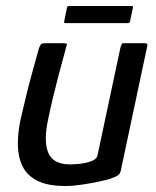

<svg xmlns="http://www.w3.org/2000/svg" viewBox="-20 -616 519 640"><path d="M198 4Q139 4 104.5 -13.5Q70 -31 55 -62Q40 -93 39.5 -133.5Q39 -174 49 -220Q59 -264 70 -308Q81 -352 92 -391Q103 -430 110 -456Q115 -468 118.5 -470Q122 -472 132 -472H187Q197 -472 201 -471Q205 -470 200 -458Q199 -452 192 -427Q185 -402 175.5 -366Q166 -330 156.5 -290.5Q147 -251 140 -216Q125 -145 141 -106.5Q157 -68 214 -68Q221 -68 235.5 -69Q250 -70 265 -73Q280 -76 291.5 -82Q303 -88 305 -98L382 -460Q384 -464 385.5 -468Q387 -472 391 -472H463Q466 -472 469 -470.5Q472 -469 471 -463L383 -49Q381 -37 373 -31.5Q365 -26 344 -19Q334 -16 308.5 -10.5Q283 -5 253 -0.5Q223 4 198 4ZM413 -543Q412 -541 411 -540Q410 -539 404 -539H200Q195 -539 194 -540.5Q193 -542 194 -545L203 -589Q204 -594 205.5 -595Q207 -596 212 -596H417Q422 -596 423 -595Q424 -594 423 -590Z"/></svg>

Font: Glory Thin Medium
Style: Italic
Weight: 500
Italic angle: -12°
Version: Version 1.011